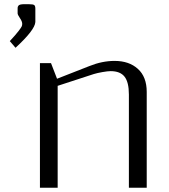

<svg xmlns="http://www.w3.org/2000/svg" viewBox="-20 -879 790 899"><path d="M583.5 -436.5Q583.5 -494.1 563.2 -520Q543 -545.9 498 -545.9Q484.4 -545.9 459.5 -541.5Q434.6 -537.1 418.9 -532.2L250 -477.1V0H167V-583.5H218.8L247.1 -510.3L398.9 -569.8Q458.5 -593.8 516.6 -593.8Q584.5 -593.8 625.7 -556.4Q667 -519 667 -448.7V0H583.5ZM145.5 -838.4V-775.9Q143.6 -738.8 52.7 -655.3L25.9 -686.5Q53.2 -715.8 66.7 -733.4Q80.1 -751 82 -756.1Q84 -761.2 84 -767.6Q84 -778.8 73.2 -794.4Q62.5 -810.1 62.5 -816.4V-838.4Q62.5 -843.8 63 -846.2Q63.5 -848.6 66.2 -852.3Q68.8 -856 75.7 -857.7Q82.5 -859.4 93.8 -859.4H114.3Q135.7 -859.4 140.6 -855Q145.5 -850.6 145.5 -838.4Z"/></svg>

Font: Resagnicto
Style: Regular
Weight: 500
Version: Version 0.9991